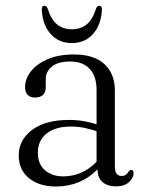

<svg xmlns="http://www.w3.org/2000/svg" viewBox="-20 -652 516 682"><path d="M46.5 -100Q46.5 -155 94 -190.5Q141.5 -226 225 -226Q252.5 -226 277.2 -221.8Q302 -217.5 323 -210.5V-332.5Q323 -381.5 298.5 -407.5Q274 -433.5 229.5 -433.5Q185.5 -433.5 164 -415.2Q142.5 -397 142.5 -372.5V-343Q142.5 -305.5 103.5 -305.5Q87 -305.5 78 -315.5Q69 -325.5 69 -342.5Q69 -372 89.8 -398.5Q110.5 -425 149.2 -441.8Q188 -458.5 242.5 -458.5Q314.5 -458.5 351.2 -424Q388 -389.5 388 -330.5V-59.5Q388 -27 412 -27Q421.5 -27 427 -31.2Q432.5 -35.5 436 -41.5Q441 -48.5 445.5 -48.5Q454.5 -48.5 454.5 -37Q454.5 -20.5 438.2 -5.2Q422 10 392.5 10Q361.5 10 344 -5.5Q326.5 -21 326.5 -50.5Q266.5 10.5 178.5 10.5Q119.5 10.5 83 -19Q46.5 -48.5 46.5 -100ZM114.5 -110Q114.5 -69 139.8 -47.2Q165 -25.5 204 -25.5Q273 -25.5 323 -77.5V-186Q302.5 -193 280 -197.8Q257.5 -202.5 232 -202.5Q176.5 -202.5 145.5 -177.8Q114.5 -153 114.5 -110ZM235 -548Q266.5 -548 287.8 -565.2Q309 -582.5 321 -621Q325 -631.5 332.5 -631.5Q343 -631.5 342 -616.5Q339 -563 310.2 -531Q281.5 -499 235 -499Q189 -499 160.2 -531Q131.5 -563 128.5 -616.5Q127.5 -631.5 138 -631.5Q145.5 -631.5 149.5 -621Q161.5 -582.5 182.8 -565.2Q204 -548 235 -548Z"/></svg>

Font: Fraunces 72pt S050 Light
Style: Regular
Weight: 300
Version: Version 1.000; ttfautohint (v1.8.3)